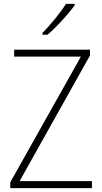

<svg xmlns="http://www.w3.org/2000/svg" viewBox="-20 -1063 527 990"><path d="M454 -93H33V-123L397 -771H53V-807H444V-777L81 -129H454ZM365 -1036Q349 -1013 325 -985.5Q301 -958 275 -931Q249 -904 225 -884H199V-893Q231 -926 265 -967.5Q299 -1009 320 -1043H365Z"/></svg>

Font: Noto Sans Telugu UI SemiCondensed ExtraLight
Style: Regular
Weight: 200
Width: 4
Designer: Jelle Bosma - Monotype Design Team
Foundry: Monotype Imaging Inc.
Version: Version 2.005; ttfautohint (v1.8.4.7-5d5b)